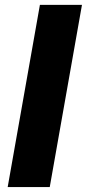

<svg xmlns="http://www.w3.org/2000/svg" viewBox="-20 -760 353 780"><path d="M11.2 0 142.1 -740.2H313L182.1 0Z"/></svg>

Font: Poppins
Style: Bold Italic
Weight: 700
Italic angle: -10°
Designer: Ninad Kale (Devanagari), Jonny Pinhorn (Latin)
Foundry: Indian Type Foundry
Version: Version 3.200;PS 1.000;hotconv 16.6.54;makeotf.lib2.5.65590